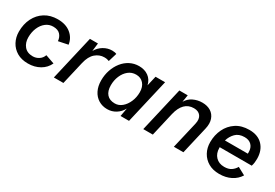

<svg xmlns="http://www.w3.org/2000/svg" viewBox="25 -1183 2671 1865"><g transform="rotate(30 1361.0 -250.5)"><path d="M280 9Q207 9 156 -21Q105 -51 77.5 -102.5Q50 -154 50 -217Q50 -301 83 -367Q116 -433 176.5 -471Q237 -509 320 -509Q410 -509 466 -463.5Q522 -418 532 -347L425 -325Q422 -367 396 -396Q370 -425 316 -425Q270 -425 234 -397Q198 -369 177.5 -321Q157 -273 157 -214Q157 -154 190 -114.5Q223 -75 286 -75Q321 -75 352 -94.5Q383 -114 396 -151L496 -116Q469 -57 411.5 -24Q354 9 280 9Z M567 0 683 -500H773L762 -410Q789 -457 833.5 -483.5Q878 -510 928 -510Q959 -510 978 -501L949 -405Q939 -409 926.5 -412Q914 -415 895 -415Q841 -415 797 -377.5Q753 -340 734 -259L674 0Z M1168 8Q1113 8 1070 -18.5Q1027 -45 1003 -93Q979 -141 979 -206Q979 -268 997.5 -322.5Q1016 -377 1049.5 -419.5Q1083 -462 1129.5 -486Q1176 -510 1231 -510Q1293 -510 1336.5 -478.5Q1380 -447 1393 -389L1419 -500H1526L1410 0H1315L1332 -93Q1307 -46 1263.5 -19Q1220 8 1168 8ZM1205 -77Q1248 -77 1283.5 -106.5Q1319 -136 1340.5 -185.5Q1362 -235 1362 -293Q1362 -353 1330.5 -388.5Q1299 -424 1247 -424Q1198 -424 1161.5 -394.5Q1125 -365 1104.5 -316.5Q1084 -268 1084 -212Q1084 -147 1115 -112Q1146 -77 1205 -77Z M1570 0 1686 -500H1780L1767 -420Q1793 -465 1839.5 -487.5Q1886 -510 1940 -510Q1996 -510 2035 -485.5Q2074 -461 2090 -415Q2106 -369 2091 -306L2020 0H1913L1983 -300Q1996 -357 1971.5 -389.5Q1947 -422 1896 -422Q1835 -422 1795.5 -382Q1756 -342 1738 -265L1677 0Z M2425 9Q2354 9 2303 -20.5Q2252 -50 2224 -101Q2196 -152 2196 -216Q2196 -296 2228 -362.5Q2260 -429 2320.5 -469Q2381 -509 2468 -509Q2565 -509 2618.5 -452Q2672 -395 2672 -302Q2672 -282 2669.5 -261Q2667 -240 2660 -219H2301Q2301 -216 2301 -212Q2301 -150 2337 -112.5Q2373 -75 2433 -75Q2480 -75 2509.5 -94.5Q2539 -114 2557 -146L2643 -100Q2612 -49 2555.5 -20Q2499 9 2425 9ZM2463 -425Q2399 -425 2363 -388.5Q2327 -352 2312 -301H2569Q2569 -309 2569 -318Q2569 -367 2541 -396Q2513 -425 2463 -425Z"/></g></svg>

Font: Work Sans Medium
Style: Italic
Weight: 500
Italic angle: -13°
Designer: Wei Huang
Foundry: Wei Huang
Version: Version 2.012; ttfautohint (v1.8.3)